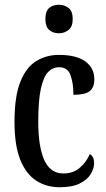

<svg xmlns="http://www.w3.org/2000/svg" viewBox="-20 -778 447 808"><path d="M231 10Q175 10 132 -18Q89 -46 65 -106.5Q41 -167 41 -265Q41 -372 65.5 -433.5Q90 -495 132.5 -521Q175 -547 228 -547Q301 -547 339 -519.5Q377 -492 377 -444Q377 -410 357.5 -394.5Q338 -379 289 -379Q289 -427 277 -461Q265 -495 229 -495Q202 -495 182.5 -475Q163 -455 152 -405Q141 -355 141 -266Q141 -160 166.5 -104Q192 -48 247 -48Q289 -48 317 -73Q345 -98 358 -130Q367 -124 371.5 -115Q376 -106 376 -91Q376 -70 362.5 -46.5Q349 -23 317 -6.5Q285 10 231 10ZM228 -638Q203 -638 187 -652Q171 -666 171 -698Q171 -731 187 -744.5Q203 -758 228 -758Q251 -758 268.5 -744.5Q286 -731 286 -698Q286 -666 268.5 -652Q251 -638 228 -638Z"/></svg>

Font: Noto Serif Myanmar ExtraCondensed Medium
Style: Regular
Weight: 500
Width: 2
Designer: Ben Mitchell and the Monotype Design Team
Foundry: Monotype Imaging Inc.
Version: Version 2.106; ttfautohint (v1.8.4.7-5d5b)